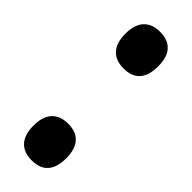

<svg xmlns="http://www.w3.org/2000/svg" viewBox="-170 -496 489 489"><g transform="rotate(45 74.0 -251.5)"><path d="M74 -20Q46 -20 30.5 -36.5Q15 -53 15 -86Q15 -119 30.5 -135.5Q46 -152 74 -152Q103 -152 118 -135.5Q133 -119 133 -86Q133 -20 74 -20ZM74 -351Q46 -351 30.5 -367.5Q15 -384 15 -417Q15 -450 30.5 -466.5Q46 -483 74 -483Q103 -483 118 -466.5Q133 -450 133 -417Q133 -351 74 -351Z"/></g></svg>

Font: Bricolage Grotesque 24pt Condensed Medium
Style: Regular
Weight: 500
Width: 3
Designer: Mathieu Triay
Foundry: Atelier Triay
Version: Version 1.001;gftools[0.9.33.dev8+g029e19f]